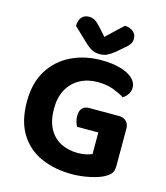

<svg xmlns="http://www.w3.org/2000/svg" viewBox="-124 -932 905 1044"><g transform="rotate(15 328.5 -410.0)"><path d="M601.2 -298.4V-89.2Q601.2 -61.9 590.4 -47.7Q579.5 -33.4 556.4 -20.6Q529.3 -5.4 478.5 5.6Q427.8 16.6 377.1 16.6Q282 16.6 205.5 -16.7Q129 -50 84.8 -120.7Q40.5 -191.4 40.5 -302.3Q40.5 -407.9 85.6 -479.4Q130.6 -551 206.4 -587.4Q282.1 -623.8 374.8 -623.8Q436 -623.8 481.5 -610.8Q527 -597.7 551.7 -575.1Q576.4 -552.5 576.4 -523.5Q576.4 -502 564.9 -485.1Q553.3 -468.2 538 -459Q512.5 -474.8 474.8 -489.3Q437 -503.7 385.4 -503.7Q329.5 -503.7 285.6 -479.6Q241.7 -455.5 217.2 -410.7Q192.7 -365.8 192.7 -303Q192.7 -235.5 216.8 -190.9Q240.9 -146.3 283.2 -124.6Q325.6 -102.9 379.5 -102.9Q405.6 -102.9 426.6 -107.8Q447.6 -112.7 459.2 -118.2V-239.7H339.4Q334.3 -249 329.5 -264.2Q324.7 -279.4 324.7 -296.6Q324.7 -327 338.8 -341.2Q352.8 -355.3 375.6 -355.3H544Q570.6 -355.3 585.9 -340.2Q601.2 -325.2 601.2 -298.4ZM356.1 -750.1Q378.8 -771.7 402.5 -794.2Q426.2 -816.8 449.1 -837.4Q477 -837.1 495.7 -821.8Q514.4 -806.4 514.4 -782.4Q514.4 -764 505.1 -750.4Q495.8 -736.8 472.8 -718.7L435.5 -686.4Q411.7 -667.9 394.4 -660.4Q377.2 -652.9 356.1 -652.9Q330.4 -652.9 311.5 -662.8Q292.5 -672.7 275.1 -689.3L192.1 -768Q192.1 -799.8 207.2 -817.3Q222.2 -834.7 249.3 -834.7Q266.7 -834.7 282.2 -825.5Q297.6 -816.3 321.3 -789.7Z"/></g></svg>

Font: Baloo Bhaina 2
Style: Regular
Weight: 400
Designer: Yesha Goshar, Manish Minz, Shuchita Grover and Ek Type
Foundry: Ek Type
Version: Version 1.700